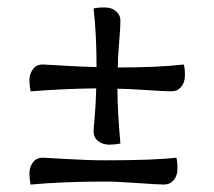

<svg xmlns="http://www.w3.org/2000/svg" viewBox="-20 -501 575 515"><path d="M456 -48Q456 -30 446 -18Q436 -6 420 -6Q404 -6 348.5 -10Q293 -14 264 -14Q150 -14 62 -6Q59 -21 59 -36Q59 -52 68 -65Q77 -78 95 -78Q98 -78 158 -74.5Q218 -71 262 -71Q392 -71 453 -78Q456 -69 456 -48ZM296 -320Q404 -320 473 -328Q476 -319 476 -298Q476 -280 466 -268Q456 -256 440 -256Q423 -256 371.5 -259.5Q320 -263 295 -263Q295 -204 303 -116Q288 -113 273 -113Q256 -113 243.5 -122.5Q231 -132 231 -149Q231 -155 234 -187Q237 -219 238 -264Q151 -263 62 -256Q59 -271 59 -286Q59 -302 68 -315Q77 -328 95 -328Q102 -328 149.5 -325Q197 -322 239 -321Q239 -409 231 -478Q240 -481 261 -481Q279 -481 291 -471Q303 -461 303 -445Q303 -428 299.5 -386.5Q296 -345 296 -320Z"/></svg>

Font: Overlock SC
Style: Regular
Weight: 400
Designer: Dario Muhafara
Foundry: Dario Manuel Muhafara
Version: Version 1.001